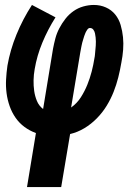

<svg xmlns="http://www.w3.org/2000/svg" viewBox="-20 -540 540 775"><path d="M89 215 125 -3Q100 -12 79 -27.5Q58 -43 43 -64.5Q28 -86 19 -111.5Q10 -137 6.5 -164Q3 -191 4.5 -219Q6 -247 10 -275Q21 -338 46.5 -400.5Q72 -463 109 -520L204 -470Q173 -421 151 -368Q129 -315 120 -261Q116 -239 115.5 -216.5Q115 -194 118 -173Q121 -152 129 -132.5Q137 -113 154 -100L194 -343Q198 -364 203.5 -385Q209 -406 219.5 -426Q230 -446 244 -464Q258 -482 276.5 -495Q295 -508 316.5 -514Q338 -520 359 -520Q385 -520 407.5 -510Q430 -500 445 -481.5Q460 -463 467 -439Q474 -415 476.5 -390Q479 -365 477 -339Q475 -313 470 -288Q465 -258 457.5 -228Q450 -198 438.5 -169Q427 -140 410.5 -113Q394 -86 371 -62.5Q348 -39 320.5 -22.5Q293 -6 263 1L227 215ZM267 -106Q291 -123 306.5 -147.5Q322 -172 332.5 -198Q343 -224 350 -251Q357 -278 361 -304Q363 -313 363.5 -321.5Q364 -330 365 -338.5Q366 -347 366.5 -355.5Q367 -364 367 -372.5Q367 -381 366 -389Q365 -397 363.5 -405Q362 -413 357 -420Q352 -427 343 -427Q337 -427 332.5 -420.5Q328 -414 325 -407.5Q322 -401 320 -394.5Q318 -388 316 -381.5Q314 -375 312 -368Q310 -361 309 -354.5Q308 -348 306.5 -341.5Q305 -335 304 -328Z"/></svg>

Font: Iosevka Term Curly Hv Obl
Style: Regular
Weight: 900
Italic angle: -9°
Designer: Belleve Invis
Foundry: Belleve Invis
Version: Version 32.3.0